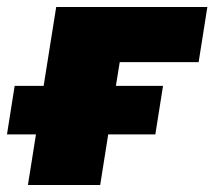

<svg xmlns="http://www.w3.org/2000/svg" viewBox="-33 -530 614 550"><path d="M47 0 70 -145H-13L9 -284H92L128 -510H561L536 -352H310L299 -284H434L412 -145H277L254 0Z"/></svg>

Font: Mulish ExtraBlack
Style: Italic
Weight: 1000
Italic angle: -9°
Designer: Vernon Adams
Foundry: Vernon Adams
Version: Version 3.603; ttfautohint (v1.8.3)